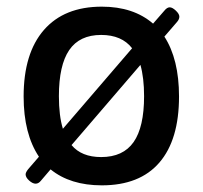

<svg xmlns="http://www.w3.org/2000/svg" viewBox="-20 -550 609 577"><path d="M474 -440Q518 -372 518 -260Q518 -130 459 -61.5Q400 7 286 7Q191 7 132 -41L103 -7Q96 2 87 2Q78 2 67.5 -7.5Q57 -17 57 -26Q57 -32 65 -42L97 -79Q51 -148 51 -260Q51 -390 112 -460Q173 -530 286 -530Q381 -530 440 -479L474 -518Q482 -528 490 -528Q498 -528 508.5 -518Q519 -508 519 -500Q519 -492 512 -484ZM169 -163 377 -405Q346 -445 284 -445Q219 -445 188 -399.5Q157 -354 157 -261Q157 -202 169 -163ZM402 -355 195 -114Q225 -78 284 -78Q350 -78 381.5 -123Q413 -168 413 -261Q413 -316 402 -355Z"/></svg>

Font: Asap-Medium
Style: Regular
Weight: 500
Designer: Pablo Cosgaya
Foundry: Omnibus-Type
Version: Version 2.000; ttfautohint (v1.8)